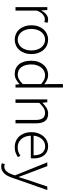

<svg xmlns="http://www.w3.org/2000/svg" viewBox="1052 -1887 1075 3219"><g transform="rotate(90 1589.5 -277.5)"><path d="M100 -533H147L155 -434H157Q185 -485 223 -516Q261 -547 308 -547Q324 -547 336.5 -544.5Q349 -542 362 -535L350 -483Q336 -488 326.5 -490Q317 -492 301 -492Q266 -492 226.5 -462Q187 -432 158 -358V0H100Z M645 13Q597 13 553 -5.5Q509 -24 476 -60Q443 -96 423.5 -148Q404 -200 404 -266Q404 -333 423.5 -385Q443 -437 476 -473Q509 -509 553 -528Q597 -547 645 -547Q693 -547 737 -528Q781 -509 814 -473Q847 -437 866.5 -385Q886 -333 886 -266Q886 -200 866.5 -148Q847 -96 814 -60Q781 -24 737 -5.5Q693 13 645 13ZM645 -37Q684 -37 717 -53.5Q750 -70 774.5 -100.5Q799 -131 812.5 -173Q826 -215 826 -266Q826 -317 812.5 -359.5Q799 -402 774.5 -432Q750 -462 717 -479Q684 -496 645 -496Q606 -496 573 -479Q540 -462 516 -432Q492 -402 478.5 -359.5Q465 -317 465 -266Q465 -215 478.5 -173Q492 -131 516 -100.5Q540 -70 573 -53.5Q606 -37 645 -37Z M998 -266Q998 -331 1017 -382.5Q1036 -434 1068.5 -471Q1101 -508 1144 -527.5Q1187 -547 1234 -547Q1281 -547 1316 -530.5Q1351 -514 1389 -485Q1390 -484 1391 -483.5Q1392 -483 1393 -482L1389 -578V-795H1447V0H1399L1392 -67H1390Q1358 -35 1314.5 -11Q1271 13 1219 13Q1118 13 1058 -59Q998 -131 998 -266ZM1060 -266Q1060 -163 1104 -100.5Q1148 -38 1229 -38Q1272 -38 1310.5 -59Q1349 -80 1389 -122V-430Q1348 -466 1313 -481Q1278 -496 1240 -496Q1202 -496 1169 -478.5Q1136 -461 1112 -430Q1088 -399 1074 -357Q1060 -315 1060 -266Z M1694 -533 1702 -452H1704Q1745 -492 1788 -519.5Q1831 -547 1886 -547Q1970 -547 2009 -495.5Q2048 -444 2048 -341V0H1991V-333Q1991 -417 1963 -456Q1935 -495 1873 -495Q1826 -495 1789 -471Q1752 -447 1705 -399V0H1647V-533Z M2444 13Q2393 13 2347.5 -6Q2302 -25 2268.5 -61Q2235 -97 2215.5 -148.5Q2196 -200 2196 -266Q2196 -331 2215.5 -383Q2235 -435 2267.5 -471.5Q2300 -508 2342.5 -527.5Q2385 -547 2430 -547Q2527 -547 2581.5 -482Q2636 -417 2636 -299Q2636 -277 2633 -257H2255Q2256 -208 2270.5 -167.5Q2285 -127 2310.5 -98Q2336 -69 2371.5 -52.5Q2407 -36 2450 -36Q2493 -36 2527.5 -48.5Q2562 -61 2592 -82L2614 -39Q2582 -19 2542 -3Q2502 13 2444 13ZM2584 -303Q2584 -400 2542.5 -448.5Q2501 -497 2431 -497Q2398 -497 2368 -484Q2338 -471 2314.5 -446Q2291 -421 2275 -385Q2259 -349 2255 -303Z M2765 -533 2889 -207Q2902 -172 2916.5 -132.5Q2931 -93 2945 -56H2951Q2962 -93 2974.5 -132.5Q2987 -172 2998 -207L3107 -533H3166L2958 62Q2946 97 2929.5 129Q2913 161 2890.5 185.5Q2868 210 2839.5 225Q2811 240 2774 240Q2741 240 2717 229L2730 180Q2738 183 2750 185.5Q2762 188 2773 188Q2821 188 2853.5 149.5Q2886 111 2906 53L2920 8L2702 -533Z"/></g></svg>

Font: Kinto Sans Light
Style: Regular
Weight: 300
Designer: Authors: Ryoko NISHIZUKA  (kana & ideographs); Paul D. Hunt (Latin, Greek & Cyrillic); Wenlong ZHANG  (bopomofo); Sandol
Foundry: Adobe Systems Incorporated, ookami Inc.
Version: Version 0.001